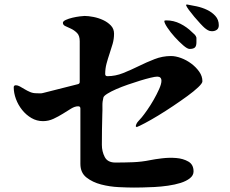

<svg xmlns="http://www.w3.org/2000/svg" viewBox="-20 -833 1040 867"><path d="M823 -813Q842 -810 867.5 -804.5Q893 -799 915 -788.5Q937 -778 952.5 -761Q968 -744 968 -719Q968 -705 959 -698.5Q950 -692 937 -692Q927 -692 919 -696.5Q911 -701 904 -707Q898 -712 884.5 -726.5Q871 -741 857.5 -757Q844 -773 833 -788Q822 -803 820 -810ZM593 -263Q595 -275 603.5 -284.5Q612 -294 620 -303Q630 -315 645 -336.5Q660 -358 674 -382.5Q688 -407 698.5 -430.5Q709 -454 709 -468Q709 -487 690 -487Q681 -487 660 -482Q639 -477 613 -469Q587 -461 558 -451Q529 -441 505 -430.5Q481 -420 465 -410Q449 -400 447 -393Q442 -374 442.5 -355Q443 -336 442 -317Q441 -282 440.5 -248Q440 -214 440 -179Q440 -149 453 -124Q466 -99 501 -99Q541 -99 580.5 -100.5Q620 -102 659 -110Q678 -114 711 -118Q744 -122 775.5 -119.5Q807 -117 830.5 -103.5Q854 -90 854 -59Q854 -41 837.5 -28Q821 -15 795.5 -7Q770 1 738.5 5.5Q707 10 677.5 11.5Q648 13 623 13.5Q598 14 585 14Q557 14 516 12Q475 10 436.5 0Q398 -10 370.5 -31.5Q343 -53 343 -93V-343Q343 -353 333 -353Q318 -353 301 -342.5Q284 -332 264 -319.5Q244 -307 221.5 -296.5Q199 -286 174 -286Q146 -286 122 -300Q98 -314 80 -336.5Q62 -359 52 -386Q42 -413 42 -439Q42 -448 52 -448Q60 -448 70 -442.5Q80 -437 91.5 -430Q103 -423 116 -417.5Q129 -412 143 -412Q150 -412 158.5 -411.5Q167 -411 174 -413L332 -453Q340 -455 340 -463V-647Q340 -672 328 -684Q316 -696 301.5 -703Q287 -710 275.5 -715Q264 -720 264 -730Q264 -737 277 -743Q290 -749 307 -753Q324 -757 340 -759Q356 -761 362 -761Q379 -761 402 -756.5Q425 -752 445.5 -742.5Q466 -733 480.5 -718Q495 -703 495 -681Q495 -657 488.5 -634.5Q482 -612 474.5 -590Q467 -568 461 -545.5Q455 -523 455 -499Q455 -489 465 -489Q501 -489 536 -503Q571 -517 606.5 -534.5Q642 -552 678 -566Q714 -580 752 -580Q773 -580 797.5 -571Q822 -562 843.5 -546Q865 -530 879.5 -509.5Q894 -489 894 -466Q894 -457 875 -439Q856 -421 826.5 -399.5Q797 -378 762 -354.5Q727 -331 694 -311Q661 -291 634.5 -277Q608 -263 597 -259ZM867 -642Q867 -625 860 -618.5Q853 -612 836 -612Q826 -612 807 -628.5Q788 -645 769 -666Q750 -687 736 -708Q722 -729 722 -738Q722 -740 725.5 -740.5Q729 -741 731 -741Q764 -741 794 -726Q824 -711 847 -688Q853 -683 859 -677Q865 -671 867 -663Z"/></svg>

Font: SoukouMincho
Style: Regular
Weight: 400
Designer: Dr. Ken Lunde (project architect, glyph set definition & overall production); Masataka HATTORI  (production & ideograph 
Foundry: Adobe Systems Incorporated
Version: Version 1.00